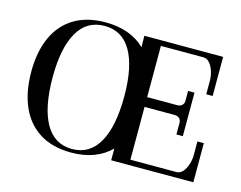

<svg xmlns="http://www.w3.org/2000/svg" viewBox="-100 -872 1311 1043"><g transform="rotate(15 555.0 -350.0)"><path d="M374 16Q269 16 197 -29Q125 -74 88.5 -157Q52 -240 52 -354Q52 -465 88.5 -546.5Q125 -628 197 -672Q269 -716 374 -716Q445 -716 500.5 -695.5Q556 -675 596 -636V-637L595 -700H1038V-480H1002V-555Q1002 -583 993.5 -609.5Q985 -636 970 -653Q955 -670 935 -670H696V-382H865Q882 -382 892 -391.5Q902 -401 902 -417V-472H938V-227H902V-292Q902 -308 892 -317.5Q882 -327 865 -327H696V-30H955Q975 -30 990 -47Q1005 -64 1013.5 -90.5Q1022 -117 1022 -145V-220H1058V0H596V-66Q556 -26 500.5 -5Q445 16 374 16ZM374 -4Q473 -4 524 -94.5Q575 -185 575 -354Q575 -519 524 -607.5Q473 -696 374 -696Q274 -696 223 -607.5Q172 -519 172 -354Q172 -185 223 -94.5Q274 -4 374 -4Z"/></g></svg>

Font: Bentinck
Style: Regular
Weight: 400
Designer: Jörg Drees
Foundry: Jörg Drees
Version: Version 1.000; ttfautohint (v1.8.4.7-5d5b)